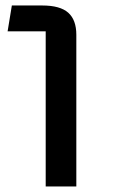

<svg xmlns="http://www.w3.org/2000/svg" viewBox="-20 -508 426 689"><path d="M144 -395.5H7.3L22.5 -488.3H131.8Q195.8 -488.3 224.9 -462.4Q253.9 -436.5 253.9 -383.3V161.1H144Z"/></svg>

Font: Squarish Sans CT
Style: Regular
Weight: 400
Version: Version 0.9